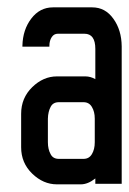

<svg xmlns="http://www.w3.org/2000/svg" viewBox="-20 -492 346 514"><path d="M235.2 -280.1V-361.2Q235.2 -401.7 206 -401.7H134.9Q124.5 -401.7 118.6 -392.8Q112.2 -383.4 112.2 -369.1V-367.1H109.7H42.5H40V-369.6Q41 -412.5 63.7 -442.2Q86.5 -472.3 122 -472.3H226.8Q261.9 -472.3 283.6 -441.7Q305.3 -411.6 305.8 -368.1V-2.5V0H303.4H237.6H235.2V-2.5V-14.3Q215.4 1.5 196.1 1.5H132.4Q95.8 1.5 66.2 -27.2Q36.6 -55.8 36.6 -97.8V-187.3Q36.6 -229.7 66.2 -258.6Q95.8 -287.5 132.4 -287.5H208.5Q222.3 -287.5 235.2 -280.1ZM225.8 -79.1Q233.7 -91.9 233.7 -111.2V-174.4Q233.7 -193.2 225.8 -206Q218.4 -218.4 203.6 -218.4H137.4Q122 -218.4 115.6 -206Q108.7 -193.2 108.2 -174.4V-111.2Q108.2 -92.4 115.6 -79.1Q122 -66.7 137.4 -66.7H203.6Q218.4 -66.7 225.8 -79.1Z"/></svg>

Font: RIT Uroob
Style: 

Weight: 700
Designer: Hussain K H
Foundry: RIT
Version: 2.1.1